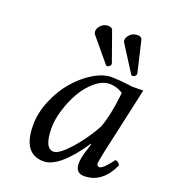

<svg xmlns="http://www.w3.org/2000/svg" viewBox="-124 -741 740 841"><g transform="rotate(20 246.0 -320.5)"><path d="M410.2 -433.1Q418.9 -430.7 429.9 -430.4Q440.9 -430.2 457.5 -430.7Q474.1 -431.2 480 -431.2L411.1 -120.1Q400.9 -70.3 400.9 -64Q400.9 -56.2 405 -53Q409.2 -49.8 413.1 -49.8Q430.7 -49.8 469.2 -103Q475.6 -103 480.2 -100.3Q484.9 -97.7 486.3 -95.2L492.2 -86.9Q448.2 9.8 363.8 9.8Q323.2 9.8 323.2 -35.2Q323.2 -57.1 333 -89.8L346.2 -131.8L344.2 -133.8Q247.1 9.8 174.8 9.8Q78.1 9.8 78.1 -125Q78.1 -181.6 102.5 -240Q127 -298.3 163.8 -341.3Q200.7 -384.3 245.6 -411.6Q290.5 -439 330.1 -439Q356.4 -439 410.2 -433.1ZM359.9 -219.2Q371.1 -247.6 379.9 -290Q388.7 -332.5 391.6 -360.8L395 -389.2Q365.2 -408.2 333 -408.2Q300.3 -408.2 267.3 -381.3Q234.4 -354.5 210.9 -314.5Q187.5 -274.4 172.9 -227.5Q158.2 -180.7 158.2 -141.1Q158.2 -44.9 202.1 -44.9Q226.6 -44.9 274.9 -98.4Q323.2 -151.9 359.9 -219.2ZM238.8 -645Q256.3 -645 260.7 -633.8L310.1 -495.1Q310.5 -494.6 310.5 -491.2Q309.1 -484.9 303.2 -481Q297.4 -477.1 294.4 -477.1Q290 -477.1 288.1 -480L196.8 -589.8Q191.4 -597.7 193.4 -608.9Q196.3 -623 209 -634Q221.7 -645 238.8 -645ZM376 -650.9Q392.1 -650.9 396 -637.2L429.7 -494.1V-487.8Q429.2 -484.4 424.8 -479.7Q420.4 -475.1 413.1 -475.1Q409.2 -475.1 406.7 -478L329.6 -599.1Q324.7 -605.5 326.7 -615.2Q329.6 -628.4 342 -639.6Q354.5 -650.9 376 -650.9Z"/></g></svg>

Font: Linux Libertine G
Style: Italic
Weight: 400
Italic angle: -12°
Designer: Philipp H. Poll
Foundry: Philipp H. Poll
Version: Version 5.1.3